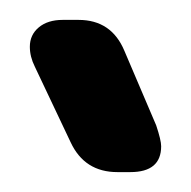

<svg xmlns="http://www.w3.org/2000/svg" viewBox="-20 -761 192 193"><path d="M51 -618Q65 -588 98 -588H111Q142 -588 142 -614Q142 -620 137 -635L105 -710Q92 -741 59 -741H43Q28 -741 19 -733.5Q10 -726 10 -714Q10 -704 15 -694Z"/></svg>

Font: WDXL Lubrifont JP N
Style: Regular
Weight: 400
Designer: [WDXL Lubrifont] Copyright 2020-2022 (c) NightFurySL2001, Skr-ZERO; [ZCOOL QingKe HuangYou] Copyright 2018-2022 (c) The 
Version: Version 2.001;hotconv 1.1.1;makeotfexe 2.6.0